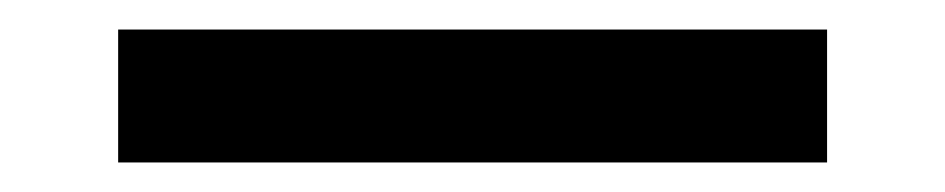

<svg xmlns="http://www.w3.org/2000/svg" viewBox="-20 42 640 130"><path d="M60 152V62H540V152Z"/></svg>

Font: Source Code Pro SemiBold
Style: Regular
Weight: 600
Monospace: yes
Designer: Paul D. Hunt, Teo Tuominen
Foundry: Adobe Systems Incorporated
Version: Version 1.018;hotconv 1.0.116;makeotfexe 2.5.65601